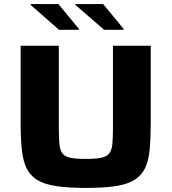

<svg xmlns="http://www.w3.org/2000/svg" viewBox="-20 -912 840 940"><path d="M400 8Q312 8 253.5 -1Q195 -10 160.5 -32Q126 -54 109 -90.5Q92 -127 86.5 -182.5Q81 -238 81 -314V-688H268V-286Q268 -236 271 -206Q274 -176 286 -160.5Q298 -145 325 -139.5Q352 -134 400 -134Q448 -134 475 -139.5Q502 -145 514.5 -160.5Q527 -176 530 -206Q533 -236 533 -286V-688H718V-314Q718 -238 713 -182.5Q708 -127 691 -90.5Q674 -54 639.5 -32Q605 -10 547 -1Q489 8 400 8ZM585 -766H490L349 -888V-892H485L585 -771ZM366 -766H269L130 -888V-892H266L366 -771Z"/></svg>

Font: Saira Expanded
Style: Bold
Weight: 700
Width: 7
Designer: Hector Gatti with collaboration of the Omnibus-Type team
Foundry: Omnibus-Type
Version: Version 1.100; ttfautohint (v1.8.3)